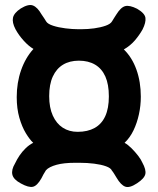

<svg xmlns="http://www.w3.org/2000/svg" viewBox="-20 -741 633 769"><path d="M64 -6Q34 -22 29.5 -41.5Q25 -61 40 -86Q48 -103 58.5 -118.5Q69 -134 83 -147.5Q97 -161 113 -169Q99 -182 83.5 -207.5Q68 -233 57.5 -269.5Q47 -306 47 -352Q47 -410 64.5 -460Q82 -510 114 -545Q95 -556 75 -578Q55 -600 42 -624Q28 -651 32 -670Q36 -689 63 -707Q94 -726 112 -719Q130 -712 146 -684Q152 -675 156.5 -668.5Q161 -662 165 -655Q171 -645 192.5 -638Q214 -631 242 -627.5Q270 -624 293 -624H306Q332 -624 357.5 -627.5Q383 -631 403 -638Q423 -645 429 -656Q433 -662 437 -669Q441 -676 446 -683Q464 -712 481.5 -716.5Q499 -721 529 -706Q560 -688 562.5 -669.5Q565 -651 551 -623Q538 -600 520 -579Q502 -558 476 -543Q509 -511 526.5 -462Q544 -413 544 -354Q544 -318 536.5 -283.5Q529 -249 515 -219.5Q501 -190 479 -169Q493 -161 507 -147Q521 -133 533 -117.5Q545 -102 550 -90Q566 -61 562 -43.5Q558 -26 529 -7Q499 13 481.5 6.5Q464 0 447 -29Q442 -37 437.5 -44.5Q433 -52 428 -58Q424 -68 404.5 -75Q385 -82 357 -85.5Q329 -89 299 -89H280Q258 -89 239.5 -87Q221 -85 206.5 -81Q192 -77 181 -71.5Q170 -66 164 -59Q158 -50 154 -42.5Q150 -35 146 -27Q129 3 112 7Q95 11 64 -6ZM291 -213Q331 -213 359 -228.5Q387 -244 401.5 -275.5Q416 -307 416 -355Q416 -403 402 -434.5Q388 -466 361 -482Q334 -498 296 -498Q259 -498 232.5 -482Q206 -466 191.5 -434.5Q177 -403 177 -356Q177 -310 191.5 -278Q206 -246 231.5 -229.5Q257 -213 291 -213Z"/></svg>

Font: Fredoka SemiCondensed SemiBold
Style: Regular
Weight: 600
Width: 4
Designer: Ben Nathan
Foundry: Milena B. Brandão, Ben Nathan
Version: Version 2.001